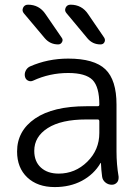

<svg xmlns="http://www.w3.org/2000/svg" viewBox="-20 -799 590 807"><path d="M224.6 -612.3Q190.4 -612.3 168 -638.7L80.1 -743.2Q71.3 -753.9 77.1 -766.6Q83 -779.3 97.7 -779.3Q144.5 -779.3 170.9 -740.2L239.3 -640.6Q246.1 -631.8 240.7 -622.1Q235.4 -612.3 224.6 -612.3ZM402.3 -612.3Q369.1 -612.3 347.7 -637.7L259.8 -743.2Q250 -753.9 255.9 -766.6Q261.7 -779.3 276.4 -779.3Q324.2 -779.3 350.6 -739.3L418 -640.6Q423.8 -630.9 418.9 -621.6Q414.1 -612.3 402.3 -612.3ZM266.6 -552.7Q376 -552.7 422.9 -507.8Q469.7 -462.9 469.7 -359.4V-162.1Q469.7 -108.4 478.5 -56.6Q478.5 -53.7 478.5 -51.8Q478.5 -41 472.7 -33.2Q463.9 -22.5 450.2 -22.5Q434.6 -22.5 422.9 -32.2Q411.1 -42 409.2 -56.6Q405.3 -85 404.3 -113.3Q404.3 -114.3 403.3 -114.3Q402.3 -114.3 402.3 -113.3Q375 -66.4 324.2 -39.1Q274.4 -12.7 210 -12.7Q137.7 -12.7 94.7 -53.2Q51.8 -93.8 51.8 -162.1Q51.8 -249 127.4 -300.8Q203.1 -352.5 342.8 -352.5H390.6Q397.5 -352.5 397.5 -359.4Q397.5 -433.6 369.1 -462.9Q339.8 -492.2 266.6 -492.2Q188.5 -492.2 119.1 -460Q108.4 -455.1 98.1 -460Q87.9 -464.8 85 -476.6Q82 -489.3 87.9 -501.5Q93.8 -513.7 105.5 -519.5Q180.7 -552.7 266.6 -552.7ZM124 -165Q124 -120.1 151.9 -94.7Q179.7 -69.3 226.6 -69.3Q295.9 -69.3 346.7 -119.1Q397.5 -168.9 397.5 -240.2V-289.1Q397.5 -296.9 390.6 -296.9H342.8Q237.3 -296.9 180.7 -260.7Q124 -224.6 124 -165Z"/></svg>

Font: Gen Jyuu Gothic P Normal
Style: Regular
Weight: 300
Designer: [Source Han Sans]
Ryoko NISHIZUKA  (kana & ideographs); Paul D. Hunt (Latin, Greek & Cyrillic); Wenlong ZHANG  (bopomofo
Version: Version 1.002.20150607